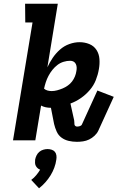

<svg xmlns="http://www.w3.org/2000/svg" viewBox="-20 -755 640 1033"><path d="M394 8Q371 8 349.5 3Q328 -2 311 -14.5Q294 -27 285 -47Q276 -67 271 -88L254 -175Q239 -175 225.5 -178Q212 -181 201 -187L170 0H50L155 -634H116L115 -735H291L235 -393Q247 -419 263.5 -443.5Q280 -468 302.5 -488Q325 -508 353 -518Q381 -528 408 -528Q436 -528 460.5 -518Q485 -508 499 -486.5Q513 -465 515 -437.5Q517 -410 512 -383Q507 -353 495.5 -324Q484 -295 463 -270.5Q442 -246 415.5 -227.5Q389 -209 359 -198L379 -108Q380 -102 380 -96.5Q380 -91 380.5 -86Q381 -81 385 -77.5Q389 -74 395 -74Q402 -74 410 -76.5Q418 -79 421 -86L504 -268L592 -234L509 -52Q502 -37 488.5 -24.5Q475 -12 459.5 -4.5Q444 3 427 5.5Q410 8 394 8ZM258 -265Q272 -265 287 -269Q302 -273 316.5 -279Q331 -285 344.5 -294.5Q358 -304 367.5 -316.5Q377 -329 383 -343.5Q389 -358 391 -373Q393 -383 392.5 -392.5Q392 -402 388 -410.5Q384 -419 376 -423.5Q368 -428 358 -428Q340 -428 322 -422.5Q304 -417 289 -405.5Q274 -394 262 -379Q250 -364 241 -347Q232 -330 226.5 -313Q221 -296 217 -278Q225 -271 235.5 -268Q246 -265 258 -265ZM190 258 148 213Q163 202 175 187.5Q187 173 196 158Q188 155 182 149.5Q176 144 172.5 137Q169 130 168.5 121.5Q168 113 169 104Q171 93 176.5 81.5Q182 70 191.5 62Q201 54 213 50.5Q225 47 236 47Q247 47 258 50.5Q269 54 275.5 62Q282 70 283.5 81.5Q285 93 283 104Q280 126 272 147.5Q264 169 252 188.5Q240 208 224 226Q208 244 190 258Z"/></svg>

Font: Iosevka HT Extended
Style: Bold Italic
Weight: 700
Width: 7
Italic angle: -9°
Monospace: yes
Designer: Belleve Invis
Foundry: Belleve Invis
Version: Version 32.3.0; ttfautohint (v1.8.4)